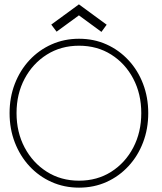

<svg xmlns="http://www.w3.org/2000/svg" viewBox="-20 -850 746 882"><path d="M56 -330.5Q56 -242.5 93.2 -172.2Q130.5 -102 195.2 -61Q260 -20 343 -20Q426.5 -20 491 -61Q555.5 -102 592.2 -172.2Q629 -242.5 629 -330.5Q629 -418.5 592.2 -488.5Q555.5 -558.5 491 -599.2Q426.5 -640 343 -640Q260 -640 195.2 -599.2Q130.5 -558.5 93.2 -488.5Q56 -418.5 56 -330.5ZM24 -330.5Q24 -402.5 48 -464.8Q72 -527 115.2 -573.5Q158.5 -620 216.8 -646Q275 -672 343 -672Q411.5 -672 469.2 -646Q527 -620 570.2 -573.5Q613.5 -527 637.2 -464.8Q661 -402.5 661 -330.5Q661 -258 637.2 -195.8Q613.5 -133.5 570.2 -86.8Q527 -40 469.2 -14Q411.5 12 343 12Q275 12 216.8 -14Q158.5 -40 115.2 -86.8Q72 -133.5 48 -195.8Q24 -258 24 -330.5ZM240 -704.5 215.5 -737 342.5 -830 470 -736.5 446 -703.5 342.5 -779.5Z"/></svg>

Font: League Spartan Thin Thin
Style: Regular
Weight: 250
Version: Version 2.002